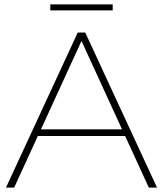

<svg xmlns="http://www.w3.org/2000/svg" viewBox="-20 -847 736 867"><path d="M7 0H44L151 -233H545L652 0H689L365 -700H331ZM207 -800H489V-827H207ZM165 -263 348 -662 531 -263Z"/></svg>

Font: Chess Sans ExtraLight
Style: Regular
Weight: 275
Designer: Wolf Bōese
Foundry: Wolf Bōese
Version: Version 7.223;Glyphs 3.3 (3306)